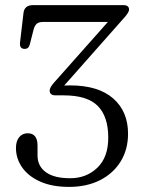

<svg xmlns="http://www.w3.org/2000/svg" viewBox="-20 -720 554 752"><path d="M481.5 -196.5Q481.5 -134.5 452.5 -87.5Q423.5 -40.5 371.5 -14.2Q319.5 12 250.5 12Q184 12 137.5 -8.8Q91 -29.5 66.8 -64.2Q42.5 -99 42.5 -140.5Q42.5 -167.5 55.2 -182.8Q68 -198 88.5 -198Q127 -198 127 -150V-111Q127 -69 160.2 -45.2Q193.5 -21.5 255.5 -22Q318.5 -22 361.2 -63Q404 -104 404 -181Q404 -263.5 363 -305Q322 -346.5 230 -346.5H198Q174.5 -346.5 174.5 -365.5Q174.5 -377.5 193 -398L402.5 -634H148.5Q132 -634 123.8 -626.8Q115.5 -619.5 111.5 -604L97 -547Q92.5 -528 76 -528.5Q55.5 -529 58.5 -554L72 -669Q75.5 -700 110 -700H462.5Q485.5 -700 485.5 -682.5Q485.5 -670.5 461.5 -645L231.5 -385Q244 -385.5 254.5 -385.5Q365 -385.5 423.2 -334.5Q481.5 -283.5 481.5 -196.5Z"/></svg>

Font: Fraunces 9pt Soft Light
Style: Regular
Weight: 300
Version: Version 1.000;[0bf87f6ff]